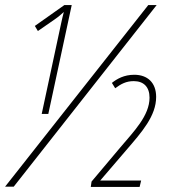

<svg xmlns="http://www.w3.org/2000/svg" viewBox="-43 -734 670 755"><path d="M-23 0H11L573 -714H540ZM198 -645 121 -286H147L239 -714H210L94 -632L106 -612L171 -657C183 -665 193 -673 208 -687C205 -674 201 -661 198 -645ZM314 1H506L512 -24H351L453 -143C515 -215 571 -278 571 -353C571 -409 537 -440 485 -440C445 -440 417 -424 397 -408L410 -387C433 -404 453 -415 483 -415C522 -415 545 -392 545 -350C545 -279 483 -217 429 -153L317 -20Z"/></svg>

Font: Noto Sans ExtraCondensed Thin
Style: Italic
Weight: 100
Width: 2
Italic angle: -12°
Designer: Monotype Design Team
Foundry: Monotype Imaging Inc.
Version: Version 2.013